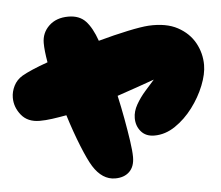

<svg xmlns="http://www.w3.org/2000/svg" viewBox="-51 -765 950 826"><g transform="rotate(-5 424.0 -352.5)"><path d="M414 3Q358 3 319 -59Q301 -88 276 -150Q251 -212 228 -286Q195 -280 166 -276Q137 -272 112 -272Q60 -272 32.5 -306Q5 -340 5 -381Q5 -407 17.5 -432Q30 -457 55 -472Q72 -482 101 -494.5Q130 -507 167 -520Q158 -571 158 -604Q158 -648 189.5 -678Q221 -708 273 -708Q321 -708 348 -679Q375 -650 395 -593Q464 -612 523 -624.5Q582 -637 614 -639Q690 -643 739 -616.5Q788 -590 812.5 -545.5Q837 -501 837 -450Q837 -411 817.5 -362Q798 -313 764.5 -268.5Q731 -224 688 -195Q645 -166 598 -166Q561 -166 540.5 -190Q520 -214 520 -248Q520 -277 536.5 -306Q553 -335 576 -361Q599 -387 616 -406Q582 -394 541 -379.5Q500 -365 455 -350Q466 -301 475.5 -249Q485 -197 491.5 -152.5Q498 -108 498 -82Q498 -41 475.5 -19Q453 3 414 3Z"/></g></svg>

Font: Cherry Bomb One
Style: Regular
Weight: 400
Designer: satsuyako
Foundry: satsuyako
Version: Version 4.100; ttfautohint (v1.8.3)